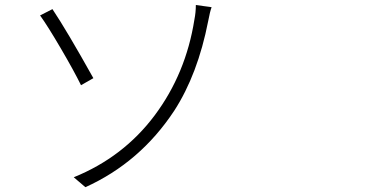

<svg xmlns="http://www.w3.org/2000/svg" viewBox="-20 -738 1540 774"><path d="M277.3 -23.4Q477.5 -104.5 603.5 -272.9Q729.5 -441.4 763.7 -659.2Q769.5 -688.5 769.5 -717.8L833 -709Q826.2 -690.4 819.3 -653.3Q777.3 -438.5 682.6 -292Q544.9 -83 324.2 16.6ZM141.6 -675.8 191.4 -701.2Q249 -615.2 356.4 -422.9L306.6 -394.5Q278.3 -452.1 225.1 -543Q171.9 -633.8 141.6 -675.8Z"/></svg>

Font: Bpmf Zihi Sans Light
Style: Light
Weight: 300
Foundry: But Ko
Version: Version 1.320